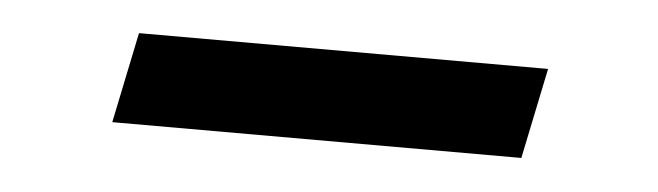

<svg xmlns="http://www.w3.org/2000/svg" viewBox="-24 -355 593 173"><g transform="rotate(5 272.5 -269.0)"><path d="M80 -228 97 -310H467L450 -228Z"/></g></svg>

Font: Plus Jakarta Display
Style: Italic
Weight: 400
Italic angle: -12°
Designer: Gumpita Rahayu
Foundry: Tokotype Studio
Version: Version 1.000